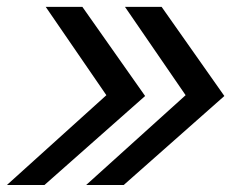

<svg xmlns="http://www.w3.org/2000/svg" viewBox="-31 -530 687 550"><path d="M215.7 0 500.7 -257.3 327 -510.3H432L611.7 -255L323.3 0ZM-11.3 0 273.7 -257.3 100 -510.3H205L384.7 -255L96.3 0Z"/></svg>

Font: Red Hat Display VF
Style: Italic
Weight: 300
Italic angle: -12°
Designer: Pentagram, MCKL
Foundry: Pentagram, MCKL
Version: Version 1.010